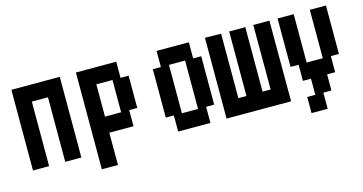

<svg xmlns="http://www.w3.org/2000/svg" viewBox="-78 -1094 2718 1437"><g transform="rotate(-15 1281.0 -375.5)"><path d="M62.5 -750H437.5V-125H312.5V-625H187.5V-125H62.5Z M937.5 -625V-375H875V-250H687.5V0H562.5V-750H875V-625ZM812.5 -625H687.5V-375H812.5Z M1125 -625H1187.5V-750H1437.5V-625H1500V-250H1437.5V-125H1187.5V-250H1125ZM1375 -625H1250V-250H1375Z M2062.5 -125 2061.9 -750H1936.9L1937.5 -250H1875V-750H1750V-250H1687.5V-749.4L1562.5 -751.2V-125Z M2375 -750H2500V-375H2437.5V-250H2375V-125H2312.5V0H2187.5V-125H2250V-250H2187.5V-375H2125V-750H2250V-375H2375Z"/></g></svg>

Font: Amiga Topaz Unicode Rus
Style: Regular
Weight: 400
Designer: dMG of Trueschool and Divine Stylers
Foundry: dMG of Trueschool and Divine Stylers
Version: Version 1.1